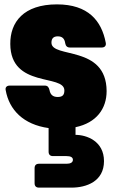

<svg xmlns="http://www.w3.org/2000/svg" viewBox="-20 -580 526 877"><path d="M325 36V1C421 -19 467 -84 467 -164C466 -376 215 -312 215 -385C215 -403 223 -414 244 -414C265 -414 275 -403 278 -382C280 -370 287 -363 299 -363H445C458 -363 466 -371 463 -385C444 -485 383 -560 240 -560C88 -560 26 -479 27 -379C28 -176 274 -243 274 -167C274 -149 268 -137 244 -137C222 -137 210 -147 206 -169C203 -182 197 -189 185 -189H24C11 -189 3 -181 6 -168C22 -78 87 -11 202 5V113C202 126 209 133 222 133H284C302 133 313 138 313 150C313 162 302 168 284 168H158C145 168 138 175 138 188V257C138 270 145 277 158 277H307C374 277 455 249 455 156C455 64 375 36 325 36Z"/></svg>

Font: Malmofest Black-Rounded
Style: Regular
Weight: 800
Designer: Jonny Pinhorn (Poppins), Kolossal
Version: Version 1.004;Glyphs 3.1.2 (3151)